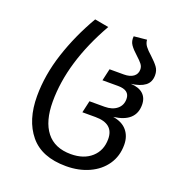

<svg xmlns="http://www.w3.org/2000/svg" viewBox="-137 -866 925 993"><g transform="rotate(20 325.5 -369.5)"><path d="M71 -277Q71 -393 110.5 -514Q150 -635 218 -752L295 -738Q157 -495 157 -278Q157 -170 202.5 -112Q248 -54 337 -54Q408 -54 450.5 -92Q493 -130 493 -193Q493 -278 392 -278H320L335 -344H418Q460 -344 485.5 -364.5Q511 -385 511 -420Q511 -469 447 -469H361L376 -535H455Q488 -535 507 -549Q526 -563 526 -588Q526 -604 516 -617Q506 -630 485 -649Q459 -672 445.5 -691.5Q432 -711 435 -738L506 -745Q507 -726 519 -710Q531 -694 554 -674Q581 -649 594.5 -630.5Q608 -612 608 -586Q608 -548 581.5 -528Q555 -508 505 -502Q550 -500 573.5 -478.5Q597 -457 597 -419Q597 -325 478 -310Q529 -302 555 -271Q581 -240 581 -193Q581 -131 549 -84.5Q517 -38 461 -12.5Q405 13 335 13Q201 13 136 -66Q71 -145 71 -277Z"/></g></svg>

Font: FiraGO Book
Style: Italic
Weight: 350
Italic angle: -8°
Designer: bBox Type GmbH
Foundry: bBox Type GmbH
Version: Version 1.001